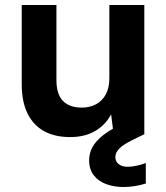

<svg xmlns="http://www.w3.org/2000/svg" viewBox="-20 -537 666 769"><path d="M261 12Q199 12 156 -12Q113 -36 90 -83Q67 -130 67 -200V-517H206V-217Q206 -160 232 -133Q258 -106 308 -106Q339 -106 364 -119Q389 -132 403.5 -158.5Q418 -185 418 -224V-517H558V0H435L425 -79Q403 -37 361.5 -12.5Q320 12 261 12ZM474 212Q437 212 405.5 200.5Q374 189 355.5 165Q337 141 337 105Q337 77 350.5 52Q364 27 395.5 2.5Q427 -22 483 -46L528 -65L559 0L508 25Q472 43 457 59Q442 75 442 92Q442 110 455.5 120.5Q469 131 492 131Q507 131 526 127Q545 123 564 116V198Q545 204 522 208Q499 212 474 212Z"/></svg>

Font: DM Sans 11pt ExtraBold
Style: Regular
Weight: 800
Version: Version 4.004;gftools[0.9.30]